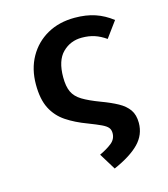

<svg xmlns="http://www.w3.org/2000/svg" viewBox="-116 -649 846 967"><g transform="rotate(-15 307.5 -165.0)"><path d="M363.1 -558.5Q423.1 -558.5 469.5 -542.8Q515.9 -527.2 557.4 -494.9L496.9 -412.3Q467.7 -432.8 438.2 -442.6Q408.7 -452.3 371.8 -452.3Q312.3 -452.3 271.3 -411.5Q230.3 -370.8 230.3 -283.6Q230.3 -235.9 243.8 -206.9Q257.4 -177.9 290.3 -157.9Q323.1 -137.9 381.5 -115.9Q431.3 -97.4 466.4 -78.2Q501.5 -59 520.3 -32.3Q539 -5.6 539 36.4Q539 97.9 495.1 143.1Q451.3 188.2 362.1 227.2L309.2 141Q347.7 123.1 372.8 103.1Q397.9 83.1 397.9 51.8Q397.9 34.4 388.7 23.1Q379.5 11.8 356.2 0.8Q332.8 -10.3 290.3 -26.7Q228.2 -49.7 182.8 -80Q137.4 -110.3 112.8 -158.5Q88.2 -206.7 88.2 -283.6Q88.2 -364.6 123.1 -426.7Q157.9 -488.7 219.7 -523.6Q281.5 -558.5 363.1 -558.5Z"/></g></svg>

Font: Fira Code SemiBold
Style: Regular
Weight: 600
Designer: Carrois Corporate, Edenspiekermann AG, Nikita Prokopov
Foundry: Carrois Corporate, Edenspiekermann AG, Nikita Prokopov
Version: Version 6.002